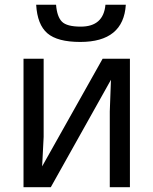

<svg xmlns="http://www.w3.org/2000/svg" viewBox="-20 -781 640 801"><path d="M162.1 -536.1V-210L155.8 -86.9L408.2 -536.1H522V0H438V-315.9L442.9 -448.2L191.9 0H78.1V-536.1ZM504.9 -761.2Q495.1 -606 314.9 -606Q219.7 -606 177.7 -642.1Q135.7 -678.2 130.9 -761.2H213.9Q217.8 -711.4 238.3 -690.7Q258.8 -669.9 316.9 -669.9Q411.6 -669.9 419.9 -761.2Z"/></svg>

Font: Apple Sans Adjectives
Style: Regular
Weight: 400
Monospace: yes
Foundry: Apple Sans Adjectives
Version: Version 0.01